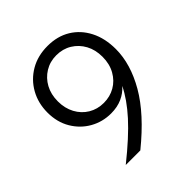

<svg xmlns="http://www.w3.org/2000/svg" viewBox="-197 -869 1006 1006"><g transform="rotate(-45 306.0 -365.5)"><path d="M312 -731Q385 -731 439 -698Q493 -665 523.5 -605.5Q554 -546 554 -466Q554 -356 486.5 -239Q419 -122 269 0H161Q276 -92 342 -165Q408 -238 441 -306Q416 -277 380 -261Q344 -245 298 -245Q235 -245 182 -275Q129 -305 97 -359Q65 -413 65 -484Q65 -554 96.5 -610Q128 -666 183.5 -698.5Q239 -731 312 -731ZM310 -664Q263 -664 225.5 -641Q188 -618 166.5 -578.5Q145 -539 145 -487Q145 -436 166.5 -396Q188 -356 225.5 -333.5Q263 -311 310 -311Q356 -311 393.5 -332.5Q431 -354 453.5 -394Q476 -434 476 -487Q476 -539 454.5 -578.5Q433 -618 395.5 -641Q358 -664 310 -664Z"/></g></svg>

Font: Wix Madefor Text
Style: Regular
Weight: 400
Designer: Dalton Maag Ltd
Foundry: Dalton Maag Ltd
Version: Version 3.100